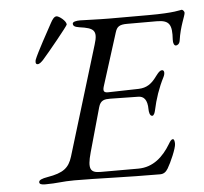

<svg xmlns="http://www.w3.org/2000/svg" viewBox="-50 -730 836 788"><g transform="rotate(-5 368.0 -336.5)"><path d="M117 -489C125 -489 133 -497 140 -504C166 -533 250 -636 250 -641C250 -656 221 -678 211 -678C201 -678 193 -666 186 -653C169 -622 122 -537 111 -509C109 -504 106 -489 117 -489ZM105 5C155 5 176 -1 225 -1C318 -1 441 5 578 5C594 5 603 -3 611 -16C625 -39 650 -96 650 -114C650 -122 649 -134 643 -134C635 -134 630 -124 625 -116C595 -66 553 -26 491 -26H336C294 -26 283 -41 302 -109L353 -291C361 -320 378 -322 401 -322L516 -320C539 -320 554 -305 554 -264C554 -257 556 -237 567 -237C574 -237 578 -249 580 -258C590 -305 605 -349 627 -392C634 -406 633 -420 623 -420C611 -420 599 -400 590 -389C574 -369 555 -353 521 -352L397 -349C396 -349 395 -349 394 -349C376 -349 373 -357 381 -380L448 -592C455 -614 465 -622 497 -622H619C672 -622 682 -602 678 -541C677 -526 682 -516 689 -516C695 -516 704 -521 706 -535C714 -593 736 -635 736 -647C736 -652 730 -660 725 -660C720 -660 697 -650 588 -650H427C385 -650 321 -653 306 -653C290 -653 275 -650 275 -642C275 -633 281 -628 301 -625C360 -617 375 -606 357 -549L220 -99C206 -54 183 -35 117 -24C94 -20 81 -15 81 -6C81 2 89 5 105 5Z"/></g></svg>

Font: EB Garamond
Style: Italic
Weight: 400
Italic angle: -17.2°
Designer: Georg Duffner and Octavio Pardo
Foundry: Georg Duffner
Version: Version 1.000;PS 001.000;hotconv 1.0.88;makeotf.lib2.5.64775